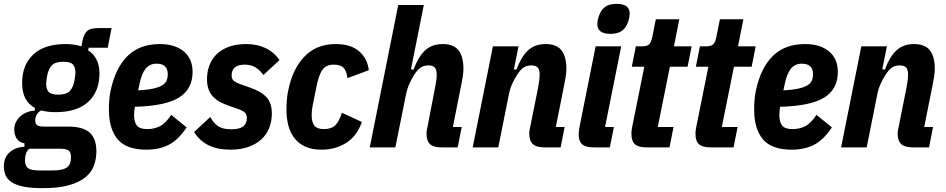

<svg xmlns="http://www.w3.org/2000/svg" viewBox="-47 -766 4915 998"><path d="M454 21Q454 59 441.5 94Q429 129 397.5 155Q366 181 312 196.5Q258 212 174 212Q114 212 75 204Q36 196 13.5 181Q-9 166 -18 145Q-27 124 -27 98Q-27 53 2.5 26Q32 -1 80 -3V-21Q52 -26 39.5 -46Q27 -66 27 -93Q27 -114 36 -131.5Q45 -149 59.5 -162Q74 -175 93.5 -182.5Q113 -190 134 -191V-205Q102 -223 85 -254.5Q68 -286 68 -335Q68 -428 125.5 -482.5Q183 -537 295 -537Q340 -537 376 -525L382 -555Q390 -591 406.5 -605.5Q423 -620 463 -620H533L513 -518H414L411 -504Q436 -490 453 -459.5Q470 -429 470 -384Q470 -291 412 -237Q354 -183 242 -183Q200 -183 167 -192Q153 -185 144.5 -171Q136 -157 136 -140Q136 -123 146 -115.5Q156 -108 181 -108H307Q384 -108 419 -77Q454 -46 454 21ZM322 51Q322 26 310 16.5Q298 7 263 7H105Q92 19 87.5 34Q83 49 83 67Q83 96 98.5 108Q114 120 158 120H226Q255 120 274 115.5Q293 111 303.5 102Q314 93 318 80.5Q322 68 322 51ZM256 -274Q297 -274 315 -292Q333 -310 340 -347Q343 -364 344 -373Q345 -382 345 -388Q345 -417 332 -431Q319 -445 282 -445Q241 -445 223 -427Q205 -409 198 -372Q195 -355 194 -346Q193 -337 193 -331Q193 -302 206 -288Q219 -274 256 -274Z M714 12Q610 12 564.5 -42Q519 -96 519 -197Q519 -220 521 -247Q523 -274 528 -295Q553 -413 616 -475Q679 -537 784 -537Q862 -537 908 -499Q954 -461 954 -392Q954 -303 883.5 -259Q813 -215 654 -211Q652 -202 651 -189Q650 -176 650 -168Q650 -132 664.5 -113.5Q679 -95 718 -95Q755 -95 784.5 -110Q814 -125 843 -169L923 -104Q881 -40 831.5 -14Q782 12 714 12ZM767 -435Q731 -435 710 -409Q689 -383 678 -329L671 -296Q719 -299 749 -305.5Q779 -312 796 -322.5Q813 -333 819 -347.5Q825 -362 825 -380Q825 -435 767 -435Z M1150 12Q1018 12 962 -80L1046 -158Q1063 -126 1087 -110Q1111 -94 1155 -94Q1198 -94 1217 -109Q1236 -124 1236 -151Q1236 -172 1224.5 -182Q1213 -192 1189 -200L1143 -216Q1117 -225 1096 -236.5Q1075 -248 1060 -264Q1045 -280 1037 -302Q1029 -324 1029 -355Q1029 -392 1041 -425Q1053 -458 1078 -483Q1103 -508 1141.5 -522.5Q1180 -537 1232 -537Q1347 -537 1406 -454L1322 -376Q1305 -401 1281.5 -415.5Q1258 -430 1224 -430Q1192 -430 1174.5 -416Q1157 -402 1157 -374Q1157 -354 1169 -345Q1181 -336 1203 -328L1249 -312Q1308 -292 1337 -262Q1366 -232 1366 -176Q1366 -136 1352.5 -101.5Q1339 -67 1312 -42Q1285 -17 1244.5 -2.5Q1204 12 1150 12Z M1625 12Q1574 12 1539.5 -4Q1505 -20 1483 -48.5Q1461 -77 1451.5 -115Q1442 -153 1442 -197Q1442 -220 1444 -246Q1446 -272 1451 -295Q1473 -407 1535.5 -472Q1598 -537 1698 -537Q1776 -537 1819.5 -499.5Q1863 -462 1870 -401L1759 -360Q1754 -398 1738.5 -414Q1723 -430 1687 -430Q1648 -430 1628.5 -402.5Q1609 -375 1596 -306L1578 -216Q1573 -191 1573 -168Q1573 -130 1587.5 -112.5Q1602 -95 1636 -95Q1676 -95 1696 -115Q1716 -135 1730 -180L1834 -132Q1808 -58 1752 -23Q1696 12 1625 12Z M2023 -740H2156L2089 -405H2103Q2126 -469 2161.5 -503Q2197 -537 2254 -537Q2311 -537 2336.5 -504.5Q2362 -472 2362 -407Q2362 -390 2358 -366Q2354 -342 2351 -327L2307 -106H2353L2332 0H2248Q2206 0 2188 -17Q2170 -34 2170 -72Q2170 -79 2171 -87Q2172 -95 2174 -101L2215 -314Q2218 -330 2220.5 -346Q2223 -362 2223 -377Q2223 -403 2213.5 -414.5Q2204 -426 2180 -426Q2155 -426 2138.5 -414Q2122 -402 2107 -379Q2093 -357 2081 -330.5Q2069 -304 2063 -273L2008 0H1875Z M2410 0 2515 -525H2648L2624 -405H2638Q2661 -469 2696.5 -503Q2732 -537 2789 -537Q2846 -537 2871.5 -504.5Q2897 -472 2897 -407Q2897 -390 2893 -365.5Q2889 -341 2886 -326L2842 -106H2888L2867 0H2783Q2741 0 2722.5 -17Q2704 -34 2704 -72Q2704 -79 2705 -87Q2706 -95 2708 -101L2750 -311Q2753 -327 2755.5 -344.5Q2758 -362 2758 -377Q2758 -403 2748.5 -414.5Q2739 -426 2715 -426Q2692 -426 2675.5 -415.5Q2659 -405 2642 -379Q2628 -357 2616 -331.5Q2604 -306 2598 -275L2543 0Z M3126 -590Q3058 -590 3058 -640Q3058 -648 3059.5 -658Q3061 -668 3065 -680Q3076 -714 3098 -730Q3120 -746 3158 -746Q3226 -746 3226 -696Q3226 -688 3224.5 -678Q3223 -668 3219 -656Q3208 -622 3186 -606Q3164 -590 3126 -590ZM3039 0Q2997 0 2979 -16Q2961 -32 2961 -66Q2961 -74 2962 -85Q2963 -96 2965 -105L3049 -525H3182L3098 -106H3144L3123 0Z M3313 0Q3271 0 3253 -16.5Q3235 -33 3235 -71Q3235 -79 3236 -88.5Q3237 -98 3239 -106L3302 -419H3237L3258 -525H3289Q3315 -525 3326.5 -535Q3338 -545 3344 -576L3362 -666H3484L3456 -525H3548L3527 -419H3435L3372 -106H3454L3433 0Z M3646 0Q3604 0 3586 -16.5Q3568 -33 3568 -71Q3568 -79 3569 -88.5Q3570 -98 3572 -106L3635 -419H3570L3591 -525H3622Q3648 -525 3659.5 -535Q3671 -545 3677 -576L3695 -666H3817L3789 -525H3881L3860 -419H3768L3705 -106H3787L3766 0Z M4068 12Q3964 12 3918.5 -42Q3873 -96 3873 -197Q3873 -220 3875 -247Q3877 -274 3882 -295Q3907 -413 3970 -475Q4033 -537 4138 -537Q4216 -537 4262 -499Q4308 -461 4308 -392Q4308 -303 4237.5 -259Q4167 -215 4008 -211Q4006 -202 4005 -189Q4004 -176 4004 -168Q4004 -132 4018.5 -113.5Q4033 -95 4072 -95Q4109 -95 4138.5 -110Q4168 -125 4197 -169L4277 -104Q4235 -40 4185.5 -14Q4136 12 4068 12ZM4121 -435Q4085 -435 4064 -409Q4043 -383 4032 -329L4025 -296Q4073 -299 4103 -305.5Q4133 -312 4150 -322.5Q4167 -333 4173 -347.5Q4179 -362 4179 -380Q4179 -435 4121 -435Z M4325 0 4430 -525H4563L4539 -405H4553Q4576 -469 4611.5 -503Q4647 -537 4704 -537Q4761 -537 4786.5 -504.5Q4812 -472 4812 -407Q4812 -390 4808 -365.5Q4804 -341 4801 -326L4757 -106H4803L4782 0H4698Q4656 0 4637.5 -17Q4619 -34 4619 -72Q4619 -79 4620 -87Q4621 -95 4623 -101L4665 -311Q4668 -327 4670.5 -344.5Q4673 -362 4673 -377Q4673 -403 4663.5 -414.5Q4654 -426 4630 -426Q4607 -426 4590.5 -415.5Q4574 -405 4557 -379Q4543 -357 4531 -331.5Q4519 -306 4513 -275L4458 0Z"/></svg>

Font: IBM Plex Sans Cond
Style: Bold Italic
Weight: 700
Width: 3
Italic angle: -11°
Designer: Mike Abbink, Paul van der Laan, Pieter van Rosmalen
Foundry: Bold Monday
Version: Version 1.3